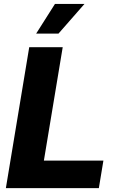

<svg xmlns="http://www.w3.org/2000/svg" viewBox="-20 -971 605 991"><path d="M10.3 0 130.9 -727.5H303.7L206.5 -142.1H513.7L490.2 0ZM166.5 -797.4 263.7 -950.7H416L281.7 -797.4Z"/></svg>

Font: Inter 17pt ExtraBold
Style: Italic
Weight: 800
Italic angle: -9.3988°
Version: Version 4.001;git-66647c0bb